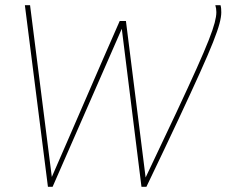

<svg xmlns="http://www.w3.org/2000/svg" viewBox="-20 -720 874 741"><path d="M545 1H526L450 -609Q383 -456 316.5 -304Q250 -152 183 1H165L76 -700H96L180 -37Q213 -112 245.5 -187.5Q278 -263 311 -338.5Q344 -414 376.5 -489.5Q409 -565 442 -639H466L542 -35Q612 -182 660 -284.5Q708 -387 738.5 -455Q769 -523 785.5 -565Q802 -607 808.5 -632Q815 -657 815 -673Q815 -681 814 -687Q813 -693 811 -700H831Q833 -693 833.5 -686.5Q834 -680 834 -672Q834 -655 827 -628.5Q820 -602 802 -556.5Q784 -511 751.5 -439Q719 -367 668.5 -259Q618 -151 545 1Z"/></svg>

Font: Georama ExtraCondensed Thin Thin
Style: Italic
Weight: 250
Italic angle: -9°
Version: Version 1.001